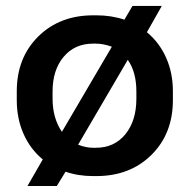

<svg xmlns="http://www.w3.org/2000/svg" viewBox="-20 -580 633 642"><path d="M71.8 42 123 -46.9Q81.1 -81.5 58.6 -132.6Q36.1 -183.6 36.1 -245.1V-274.9Q36.1 -386.7 107.7 -457.8Q179.2 -528.8 292 -528.8H301.8Q352.5 -528.8 396 -514.2L422.9 -560.1H521L471.2 -472.2Q512.7 -438 535.4 -387.2Q558.1 -336.4 558.1 -274.9V-245.1Q558.1 -133.3 486.6 -62.3Q415 8.8 301.8 8.8H292Q241.2 8.8 199.2 -5.9L169.9 42ZM187 -139.2 354 -423.8Q325.7 -434.1 300.8 -434.1H291Q230 -434.1 192.9 -390.1Q155.8 -346.2 155.8 -273.9V-250Q155.8 -185.1 187 -139.2ZM291 -85.9H300.8Q362.3 -85.9 399.2 -131.1Q436 -176.3 436 -250V-273.9Q436 -339.4 407.2 -379.9L241.2 -96.2Q267.6 -85.9 291 -85.9Z"/></svg>

Font: Fixel Text SemiBold
Style: Regular
Weight: 600
Width: 4
Designer: AlfaBravo + MacPaw
Foundry: Kyrylo Tkachov, Marchela Mozhyna, Serhii Makarenko, Maria Weinstein, Zakhar Kryvoshyya
Version: Version 1.211